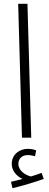

<svg xmlns="http://www.w3.org/2000/svg" viewBox="-20 -727 257 1014"><path d="M96 0H145L125 -707H76ZM46 267C97 255 166 234 211 218L200 186C183 192 165 199 143 205C112 197 77 174 77 138C77 113 94 92 127 92C141 92 152 95 165 98L171 67C158 62 142 59 127 59C84 59 42 88 42 139C42 173 66 203 99 218C81 223 63 227 38 233Z"/></svg>

Font: Noto Sans Arabic UI Cn Lt
Style: Regular
Weight: 300
Width: 3
Designer: Monotype Design Team, Nadine Chahine and Nizar Qandah
Foundry: Monotype Imaging Inc.
Version: Version 2.010